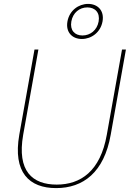

<svg xmlns="http://www.w3.org/2000/svg" viewBox="-20 -958 669 985"><path d="M79 -267C45 -73 130 7 268 7C406 7 514 -73 548 -267L626 -704H606L528 -267C495 -79 393 -11 271 -11C147 -11 66 -79 99 -267L177 -704H157ZM326 -848C316 -792 351 -758 400 -758C449 -758 496 -792 506 -848C516 -904 481 -938 432 -938C383 -938 336 -904 326 -848ZM486 -848C478 -803 443 -776 403 -776C363 -776 338 -803 346 -848C354 -893 388 -920 428 -920C468 -920 494 -893 486 -848Z"/></svg>

Font: Poppins Devanagari Thin
Style: Italic
Weight: 100
Italic angle: -10°
Designer: Ninad Kale (Devanagari), Jonny Pinhorn (Latin)
Foundry: Indian Type Foundry
Version: 4.005